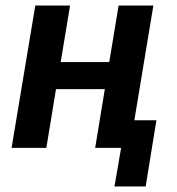

<svg xmlns="http://www.w3.org/2000/svg" viewBox="-20 -536 640 696"><path d="M419 0H325L360 -213H183L148 0H22L108 -516H234L200 -311H376L410 -516H536L467 -100H547L508 140H395Z"/></svg>

Font: IBM Plex Mono SemiBold
Style: Italic
Weight: 600
Italic angle: -9°
Monospace: yes
Designer: Mike Abbink, Paul van der Laan, Pieter van Rosmalen
Foundry: Bold Monday
Version: Version 2.3